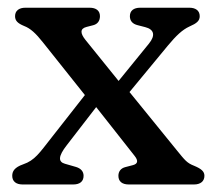

<svg xmlns="http://www.w3.org/2000/svg" viewBox="-20 -490 574 510"><path d="M496 -49.5C476.5 -57 471.5 -64 449.5 -91L324 -245.5L426 -369C448 -395.5 464.5 -411 483 -419.5C502.5 -428 510.5 -434.5 510.5 -447C510.5 -461.5 500 -469.5 483 -469.5H352.5C335 -469.5 325 -461.5 325 -447C325 -435 331.5 -426.5 346 -423L365.5 -418C389.5 -412 393.5 -396 375.5 -374L295 -275L207 -384C193 -401.5 192 -414 210 -418.5L227.5 -423C239.5 -426 245.5 -435 245.5 -447C245.5 -461.5 235.5 -469.5 218 -469.5H47.5C30.5 -469.5 20 -461.5 20 -447C20 -435 27 -428 44 -421C61 -414.5 75 -401.5 94 -377.5L205.5 -237.5L116.5 -124C85 -84 72.5 -64 41.5 -53.5C18.5 -45.5 12.5 -35 12.5 -23C12.5 -8 23 0 40 0H174.5C192 0 202 -8 202 -23C202 -34.5 195 -42.5 182 -46.5L152.5 -55C134.5 -60 134 -74.5 157.5 -104.5L235.5 -205.5L337.5 -76C347.5 -63.5 346.5 -55 333.5 -51.5L312.5 -46C301 -43 294.5 -34.5 294.5 -23C294.5 -8 304.5 0 322 0H495.5C512.5 0 523 -8.5 523 -23C523 -34.5 515 -41.5 496 -49.5Z"/></svg>

Font: dr Title
Style: Regular
Weight: 400
Version: Version 1.000;hotconv 1.0.109;makeotfexe 2.5.65596